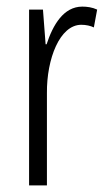

<svg xmlns="http://www.w3.org/2000/svg" viewBox="-20 -561 323 581"><path d="M229 -541C172 -541 140 -485 121 -427H118L110 -532H68V0H122V-279C121 -383 161 -486 226 -486C240 -486 254 -483 264 -478L274 -532C259 -539 243 -541 229 -541Z"/></svg>

Font: Noto Sans Gujarati UI ExtraCondensed Light
Style: Regular
Weight: 300
Width: 2
Designer: Jelle Bosma - Monotype Design Team, Universal Thirst
Foundry: Monotype Imaging Inc.
Version: Version 2.106